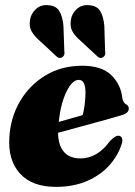

<svg xmlns="http://www.w3.org/2000/svg" viewBox="-20 -719 526 749"><path d="M457 -165Q443.5 -116.5 409 -76.8Q374.5 -37 321 -13.5Q267.5 10 198 10Q105 10 57.8 -42.2Q10.5 -94.5 16.5 -183.5Q21 -260.5 58 -323.8Q95 -387 157.5 -424.8Q220 -462.5 301 -462.5Q376.5 -462.5 414 -426Q451.5 -389.5 457 -337.5Q460 -317.5 473 -311.5Q482.5 -305.5 482.5 -295.5Q482.5 -287.5 476.2 -280.8Q470 -274 452.5 -269Q431.5 -262.5 389.5 -251Q347.5 -239.5 298.2 -226Q249 -212.5 206.5 -201Q207 -153.5 228.8 -127.2Q250.5 -101 294.5 -101Q326 -101 355.2 -117.8Q384.5 -134.5 409 -169Q432 -193 446 -189Q453.5 -186.5 455.8 -179.8Q458 -173 457 -165ZM287 -407.5Q262 -407.5 239.5 -361.8Q217 -316 209 -243.5Q234 -250.5 258.8 -257.5Q283.5 -264.5 302.5 -270Q312.5 -306 313.5 -358Q313.5 -407.5 287 -407.5ZM387 -618.5 390 -518.5Q393.5 -504 383 -496.5Q373 -488.5 361.5 -497.5L298 -556.5Q272 -578.5 262 -597.5Q252 -616.5 257 -643.5Q260 -665 278.5 -682.8Q297 -700.5 324.5 -699Q357.5 -697.5 370.5 -676.5Q383.5 -655.5 387 -618.5ZM227.5 -618.5 231 -518.5Q234 -504.5 224 -496.5Q213.5 -488.5 202 -497.5L138.5 -556.5Q113 -578.5 102.8 -597.5Q92.5 -616.5 97.5 -643.5Q101 -665 119.2 -682.8Q137.5 -700.5 165 -699Q198 -697.5 211 -676.5Q224 -655.5 227.5 -618.5Z"/></svg>

Font: Fraunces 144pt S050 Black
Style: Italic
Weight: 900
Italic angle: -16°
Version: Version 1.000; ttfautohint (v1.8.3)